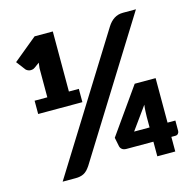

<svg xmlns="http://www.w3.org/2000/svg" viewBox="-106 -838 963 948"><g transform="rotate(-15 375.5 -364.5)"><path d="M669.4 -728.5 241.7 -42.5Q233.4 -30.3 225.6 -22Q216.8 -13.2 208 -8.8Q200.2 -4.4 188 -2Q178.7 0 165.5 0H99.6L523.4 -679.7Q538.1 -703.1 557.6 -715.8Q577.1 -728.5 603.5 -728.5ZM244.6 -421.9H295.4V-354H69.3V-421.9H134.3V-570.8L137.7 -598.1L112.3 -579.6Q104 -573.7 97.7 -573.2Q90.3 -571.8 83.5 -573.2Q76.2 -574.7 71.8 -578.1Q66.4 -581.1 64.5 -584.5L30.3 -629.4L151.4 -729H244.6ZM504.4 -147.5H583.5V-202.1Q583.5 -209 584.5 -230.5Q585 -245.6 587.4 -262.7ZM675.3 -147.5H715.3V-94.2Q715.3 -86.9 710 -80.6Q705.1 -74.7 695.3 -74.7H675.3V0H583.5V-74.7H446.3Q431.6 -74.7 423.8 -81.1Q416 -86.9 413.6 -96.7L404.3 -142.6L568.4 -375H675.3Z"/></g></svg>

Font: Lato-ExtraBold
Style: Regular
Weight: 500
Designer: Lukasz Dziedzic with Adam Twardoch and Botio Nikoltchev
Foundry: tyPoland Lukasz Dziedzic
Version: ""